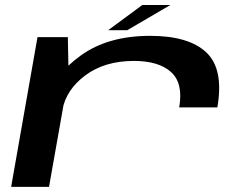

<svg xmlns="http://www.w3.org/2000/svg" viewBox="-20 -730 982 750"><path d="M680 -310.5H829Q855 -460 786.2 -525Q717.5 -590 566.5 -590Q401.5 -590 295.2 -513Q189 -436 174.5 -350L223 -298Q238 -380 313.8 -436Q389.5 -492 503 -492Q600 -492 648.2 -448.5Q696.5 -405 680 -310.5ZM23.5 0H171.5L248 -432L245 -585H126.5ZM402.5 -612H477L645.5 -710.5H536Z"/></svg>

Font: Anybody ExtraExpanded Medium
Style: Italic
Weight: 500
Width: 8
Italic angle: -10°
Version: Version 1.113;gftools[0.9.25]